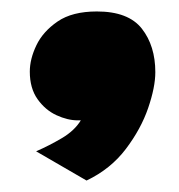

<svg xmlns="http://www.w3.org/2000/svg" viewBox="-20 -167 313 335"><path d="M131 148 43 97Q66 87 88 74Q110 61 121 43H116Q98 43 78.5 34Q59 25 45.5 6Q32 -13 32 -42Q32 -64 43.5 -88Q55 -112 80.5 -129.5Q106 -147 149 -147Q204 -147 227.5 -117Q251 -87 251 -41Q251 -15 238.5 21.5Q226 58 199.5 93Q173 128 131 148Z"/></svg>

Font: Mochiy Pop P One
Style: Regular
Weight: 400
Designer: FONTDASU
Foundry: FONTDASU / Google Inc. / Adobe
Version: Version 2.000